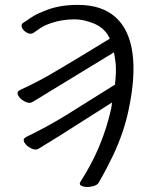

<svg xmlns="http://www.w3.org/2000/svg" viewBox="-20 -740 665 785"><path d="M446 -526Q232 -395 190 -370Q146 -343 134.5 -336Q123 -329 112 -322.5Q101 -316 84.5 -323.5Q68 -331 58 -344Q48 -357 54 -366Q55 -368 64 -373Q145 -410 222 -457Q290 -497 429 -582Q410 -624 366 -643Q322 -661 286 -661Q235 -661 190 -646Q161 -636 145 -625Q127 -613 119 -607L118 -606Q105 -598 90.5 -606Q76 -614 70 -626.5Q64 -639 75 -647L88 -655L105 -667Q112 -672 119.5 -676Q127 -680 135 -684Q143 -688 156 -693Q185 -706 220 -713Q255 -720 299 -720Q396 -720 452 -670Q508 -620 521.5 -524Q535 -428 506 -292Q497 -247 481 -200Q465 -153 443 -106Q430 -79 417 -54L403 -28Q390 -4 384 6Q378 18 355.5 22.5Q333 27 317 21.5Q301 16 309 3Q330 -30 344 -56Q369 -101 389 -150Q418 -221 434 -294Q437 -308 438 -321Q258 -206 216 -180Q172 -153 160.5 -146Q149 -139 138 -132Q127 -125 110.5 -132Q94 -139 83.5 -152Q73 -165 79 -174Q81 -176 89 -181Q170 -220 247 -267Q318 -311 450 -394Q456 -447 453 -480Q450 -504 446 -526Z"/></svg>

Font: LXGW Bright GB
Style: Italic
Weight: 400
Italic angle: -12°
Designer: Christian Thalmann (Catharsis Fonts)
Foundry: LXGW / Christian Thalmann (Catharsis Fonts) / Fontworks Inc.
Version: Version 5.510